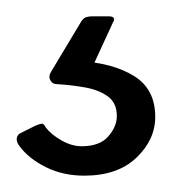

<svg xmlns="http://www.w3.org/2000/svg" viewBox="-20 -21 233 235"><path d="M170 122Q170 150 147 172Q124 194 83 194Q57 194 36 183.5Q15 173 4 158Q0 153 0.5 148.5Q1 144 5 142L23 133Q30 130 32 130.5Q34 131 36 135Q43 144 55.5 151Q68 158 80 158Q102 158 112.5 146Q123 134 123 121Q123 105 112 97Q101 89 84 86Q67 83 50 82Q44 82 41.5 77Q39 72 43 66L79 6Q82 1 85.5 0Q89 -1 92 -1H113Q123 -1 118 7L89 70L78 54Q118 56 144 72Q170 88 170 122Z"/></svg>

Font: Glory
Style: Regular
Weight: 400
Designer: Robert Leuschke
Foundry: Robert Leuschke
Version: Version 1.011